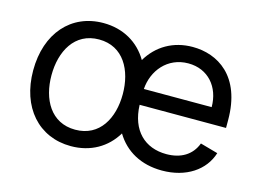

<svg xmlns="http://www.w3.org/2000/svg" viewBox="-81 -696 1151 850"><g transform="rotate(15 495.0 -271.0)"><path d="M298.3 11.4C388.5 11.4 460.6 -30.5 503.2 -101.6C545.8 -30.5 619.3 11.4 715.9 11.4C826.7 11.4 907.7 -44 933.2 -126.4L852.3 -149.1C831 -92.3 781.6 -63.9 715.9 -63.9C617.5 -63.9 549.7 -127.5 545.8 -244.3H941.8V-279.8C941.8 -483 821 -552.6 707.4 -552.6C617.5 -552.6 546.2 -509.6 503.9 -438.2C461.6 -510.3 388.8 -552.6 298.3 -552.6C150.6 -552.6 51.1 -440.3 51.1 -269.9C51.1 -100.9 150.6 11.4 298.3 11.4ZM298.3 -63.9C186.1 -63.9 134.9 -160.5 134.9 -269.9C134.9 -379.3 186.1 -477.3 298.3 -477.3C410.5 -477.3 461.6 -379.3 461.6 -269.9C461.6 -160.5 410.5 -63.9 298.3 -63.9ZM545.8 -316.8C551.5 -401.6 611.5 -477.3 707.4 -477.3C798.3 -477.3 856.5 -409.1 856.5 -316.8Z"/></g></svg>

Font: Karasuma Gothic
Style: Regular
Weight: 400
Designer: Rasmus Andersson, Ryoko Nishizuka
Foundry: Genbu
Version: Version 1.00